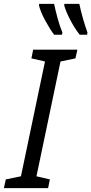

<svg xmlns="http://www.w3.org/2000/svg" viewBox="-70 -970 471 990"><path d="M249 -791 252 -802Q239 -832 227.5 -874Q216 -916 209 -950H132L131 -942Q139 -909 163 -864.5Q187 -820 209 -791ZM379 -791 381 -802Q355 -875 339 -950H262L261 -942Q271 -908 293.5 -865Q316 -822 341 -791ZM178 0 187 -45 118 -61 242 -653 319 -669 329 -714H101L92 -669L162 -653L38 -61L-40 -45L-50 0Z"/></svg>

Font: Noto Sans Display Condensed
Style: Italic
Weight: 400
Width: 3
Designer: Monotype Design team
Foundry: Monotype Imaging Inc.
Version: 1.000